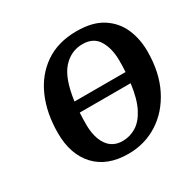

<svg xmlns="http://www.w3.org/2000/svg" viewBox="-150 -812 976 974"><g transform="rotate(-30 338.5 -324.5)"><path d="M677 -392Q677 -269 631.5 -178.5Q586 -88 508.5 -38.5Q431 11 335 11Q211 11 143.5 -61.5Q76 -134 76 -259Q76 -375 115.5 -465.5Q155 -556 231 -608Q307 -660 416 -660Q509 -660 566.5 -623Q624 -586 650.5 -525.5Q677 -465 677 -392ZM530 -421Q530 -493 501.5 -540.5Q473 -588 409 -588Q341 -588 293.5 -535Q246 -482 229 -356H528Q530 -387 530 -421ZM222 -225Q222 -150 252.5 -105Q283 -60 342 -60Q384 -60 421 -82.5Q458 -105 484.5 -156.5Q511 -208 522 -294H224Q222 -261 222 -225Z"/></g></svg>

Font: Arsenal SC
Style: Bold Italic
Weight: 700
Italic angle: -9.10001°
Designer: Andrij Shevchenko
Foundry: Stairsfor
Version: Version 2.001; ttfautohint (v1.8.4.7-5d5b)